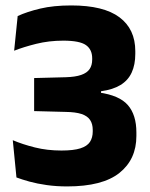

<svg xmlns="http://www.w3.org/2000/svg" viewBox="-20 -672 552 706"><path d="M227 13.5Q187 13.5 151.8 8.5Q116.5 3.5 88.5 -4.2Q60.5 -12 40.5 -19.5L27 -156.5Q63.5 -141 108.5 -129.8Q153.5 -118.5 206 -118.5Q250.5 -118.5 275.5 -126.5Q300.5 -134.5 310.8 -150.2Q321 -166 321 -188.5V-194Q321 -216.5 311.2 -231Q301.5 -245.5 279.8 -252.8Q258 -260 221 -260.5L105.5 -263.5V-385L221 -388Q257 -389 278.5 -396.5Q300 -404 309.5 -418Q319 -432 319 -453V-457.5Q319 -490 296 -506.2Q273 -522.5 212.5 -522.5Q160 -522.5 113 -510.8Q66 -499 32 -485.5L45 -613Q79.5 -629 128.2 -640.5Q177 -652 242 -652Q361 -652 419.2 -608.5Q477.5 -565 477.5 -484V-474Q477.5 -434 464.2 -405.2Q451 -376.5 423.2 -359.5Q395.5 -342.5 351.5 -336.5V-315L343 -332Q419 -321.5 450.2 -285.5Q481.5 -249.5 481.5 -185V-172Q481.5 -86 419.2 -36.2Q357 13.5 227 13.5Z"/></svg>

Font: Anek Kannada
Style: Bold
Weight: 700
Version: Version 1.003